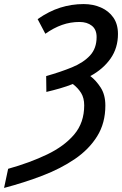

<svg xmlns="http://www.w3.org/2000/svg" viewBox="-76 -744 600 944"><path d="M-36 86Q71 56 155.5 15.5Q240 -25 289 -83Q338 -141 338 -226Q338 -262 323 -286.5Q308 -311 282 -331Q252 -319 219 -309.5Q186 -300 152 -292L151 -370Q222 -390 278 -413Q334 -436 366.5 -471Q399 -506 399 -562Q399 -599 375.5 -617.5Q352 -636 315 -636Q270 -636 229 -621.5Q188 -607 147 -578L109 -650Q165 -689 220.5 -706.5Q276 -724 335 -724Q382 -724 420.5 -707Q459 -690 481.5 -657.5Q504 -625 504 -577Q504 -508 467.5 -456Q431 -404 368 -370Q396 -349 419 -313.5Q442 -278 442 -225Q442 -139 402 -74.5Q362 -10 292.5 37.5Q223 85 133 119.5Q43 154 -56 180Z"/></svg>

Font: Noto Sans Condensed Medium
Style: Italic
Weight: 500
Width: 3
Italic angle: -12°
Designer: Monotype Design Team
Foundry: Monotype Imaging Inc.
Version: Version 2.013; ttfautohint (v1.8.4.7-5d5b)